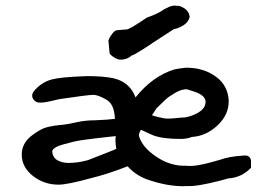

<svg xmlns="http://www.w3.org/2000/svg" viewBox="-20 -646 949 680"><path d="M187 8Q136 8 96.5 -23Q57 -54 57 -99Q57 -137 90 -164Q119 -186 137 -192.5Q155 -199 190 -203Q217 -205 249 -212.5Q281 -220 317 -220Q364 -222 387 -225Q385 -279 355 -294Q327 -310 311 -310Q291 -310 191 -295Q186 -294 167 -289.5Q148 -285 136.5 -283.5Q125 -282 116 -283Q107 -284 100 -292Q93 -300 94 -310Q95 -318 106 -330Q131 -356 163 -364.5Q195 -373 278 -376Q286 -377 315 -376Q344 -375 364 -372Q437 -363 460 -301Q520 -376 597 -400L613 -403Q636 -407 649 -406Q705 -404 746 -373.5Q787 -343 790 -290Q791 -240 750.5 -202Q710 -164 660 -161Q642 -154 621 -154Q547 -154 515 -170L480 -186H479Q472 -176 472 -165Q483 -125 533.5 -91Q584 -57 639 -59Q671 -55 730 -72L759 -80Q791 -92 842 -95Q866 -98 869 -77V-52Q836 -17 788 -14L763 -7Q678 15 644 13Q578 17 497 -12Q459 -27 432 -57Q360 -29 302 -15Q219 8 187 8ZM403 -435Q392 -437 380 -445.5Q368 -454 368 -459L364 -503Q364 -504 368 -512Q372 -520 379.5 -529Q387 -538 394 -539L431 -542Q437 -544 448.5 -550.5Q460 -557 476.5 -568Q493 -579 499 -583L522 -592Q545 -602 547 -604Q583 -628 601 -626Q604 -626 604 -625Q614 -628 631.5 -617.5Q649 -607 652 -586Q647 -567 629 -556Q611 -545 596 -543L522 -495Q511 -487 481 -468Q451 -449 447 -450Q428 -433 403 -435ZM165 -111Q165 -108 165.5 -104.5Q166 -101 169 -94Q172 -87 178 -82Q184 -77 196 -73Q208 -69 224 -69Q257 -69 292 -79Q374 -111 381 -114L392 -119Q387 -145 390 -164Q388 -164 362 -161Q336 -158 323 -156.5Q310 -155 283 -151.5Q256 -148 240 -144Q224 -140 205.5 -135Q187 -130 177 -124Q167 -118 165 -111ZM518 -238Q542 -230 548 -230Q560 -226 574.5 -226Q589 -226 606.5 -228Q624 -230 634 -230Q659 -234 681 -246.5Q703 -259 707 -277Q716 -308 660 -324L642 -330Q622 -330 600 -317Q578 -304 567 -294Q556 -284 534 -262L523 -245Z"/></svg>

Font: Excalifont
Style: Regular
Weight: 400
Designer: Your Own Font Foundry (Virgil); Ján Filípek / DizajnDesign (Excalifont, modifications)
Foundry: Your Own Font Foundry (Virgil); Ján Filípek / DizajnDesign (Excalifont, modifications)
Version: Version 1.000;Glyphs 3.2 (3227)